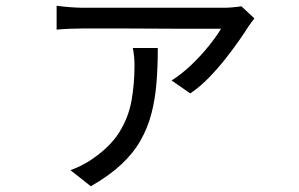

<svg xmlns="http://www.w3.org/2000/svg" viewBox="-20 -569 1040 668"><path d="M865 -505Q861 -499 855 -491.5Q849 -484 845 -478Q834 -460 813.5 -430.5Q793 -401 766 -366.5Q739 -332 707.5 -299.5Q676 -267 642 -244L577 -289Q612 -311 646 -343.5Q680 -376 707.5 -410.5Q735 -445 749 -469Q735 -469 697.5 -469Q660 -469 609.5 -469Q559 -469 504 -469.5Q449 -470 399.5 -470Q350 -470 315.5 -470Q281 -470 271 -470Q249 -470 224.5 -469Q200 -468 177 -466V-549Q198 -546 223.5 -544Q249 -542 271 -542Q281 -542 317 -542Q353 -542 405.5 -542Q458 -542 515 -542Q572 -542 624.5 -542Q677 -542 715.5 -542Q754 -542 765 -542Q773 -542 783.5 -543Q794 -544 804 -545Q814 -546 820 -547ZM529 -402Q529 -338 524.5 -281.5Q520 -225 507 -174.5Q494 -124 468.5 -79.5Q443 -35 401 4Q359 43 296 79L225 23Q242 17 259.5 8.5Q277 0 294 -11Q362 -56 394.5 -108Q427 -160 437.5 -218.5Q448 -277 448 -342Q448 -357 446.5 -372.5Q445 -388 442 -402Z"/></svg>

Font: Noto Sans KR
Style: Regular
Weight: 400
Designer: Ryoko NISHIZUKA  (kana, bopomofo & ideographs); Paul D. Hunt (Latin, Greek & Cyrillic); Sandoll Communications , Soo-you
Foundry: Adobe
Version: Version 2.004-H2;hotconv 1.0.118;makeotfexe 2.5.65603